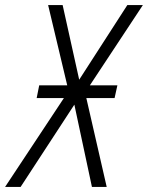

<svg xmlns="http://www.w3.org/2000/svg" viewBox="-75 -734 581 754"><path d="M-55 0 176 -349H69L79 -399H189L114 -714H171L236 -421L425 -714H486L278 -399H386L375 -349H264L344 0H286L217 -323L6 0Z"/></svg>

Font: Noto Sans Display SemiCondensed Light
Style: Italic
Weight: 300
Width: 4
Italic angle: -12°
Designer: Monotype Design Team
Foundry: Monotype Imaging Inc.
Version: Version 1.900